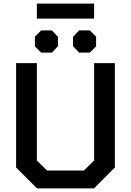

<svg xmlns="http://www.w3.org/2000/svg" viewBox="-20 -1053 732 1073"><path d="M70 -117V-700H186V-156L243 -100H449L506 -156V-700H622V-117L505 0H187ZM186 -1033H506V-949H186ZM175 -794V-848L210 -883H270L304 -847V-795L270 -759H210ZM388 -795V-847L422 -883H482L517 -848V-794L482 -759H422Z"/></svg>

Font: Chakra Petch SemiBold
Style: Regular
Weight: 600
Designer: Katatrad Aksorn Co.,Ltd.
Foundry: Cadson Demak Co.,Ltd.
Version: Version 1.000; ttfautohint (v1.6)